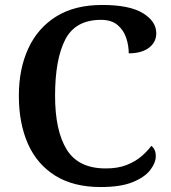

<svg xmlns="http://www.w3.org/2000/svg" viewBox="-20 -744 688 774"><path d="M386 10Q276 10 202.5 -36Q129 -82 92.5 -164.5Q56 -247 56 -358Q56 -466 94 -548.5Q132 -631 206.5 -677.5Q281 -724 392 -724Q502 -724 556 -691Q610 -658 610 -610Q610 -574 580.5 -551.5Q551 -529 499 -529Q499 -561 488.5 -592Q478 -623 453.5 -643.5Q429 -664 387 -664Q284 -664 243 -584.5Q202 -505 202 -358Q202 -217 249 -141Q296 -65 406 -65Q455 -65 489.5 -78.5Q524 -92 548.5 -112.5Q573 -133 590 -156Q608 -143 608 -114Q608 -88 586 -59Q564 -30 515.5 -10Q467 10 386 10Z"/></svg>

Font: Noto Serif Thai SemiBold
Style: Regular
Weight: 600
Designer: Monotype Design Team
Foundry: Monotype Imaging Inc.
Version: Version 2.001; ttfautohint (v1.8.4.7-5d5b)